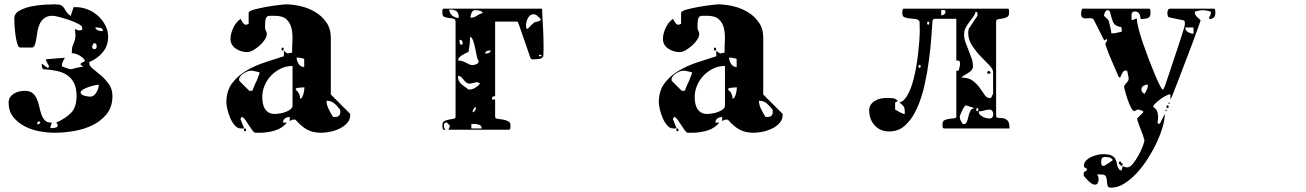

<svg xmlns="http://www.w3.org/2000/svg" viewBox="-20 -587 6040 888"><path d="M393 -293Q393 -282 409.5 -269Q426 -256 446.5 -238.5Q467 -221 483.5 -198Q500 -175 500 -143Q500 -92 473 -59Q446 -26 406 -7Q366 12 319.5 19.5Q273 27 233 27Q201 27 164 20.5Q127 14 95 -2.5Q63 -19 41.5 -45.5Q20 -72 20 -113Q20 -128 27 -138Q34 -148 45 -154.5Q56 -161 69 -164Q82 -167 94 -167Q118 -167 131 -156Q144 -145 151 -128Q158 -111 162 -92Q166 -73 172 -56.5Q178 -40 188.5 -29.5Q199 -19 220 -20L213 0L214 6Q220 6 233.5 4Q247 2 247 -7Q247 -9 244.5 -14Q242 -19 240 -20Q285 -40 309.5 -66Q334 -92 334 -143Q334 -180 322 -203.5Q310 -227 289 -240.5Q268 -254 240 -259.5Q212 -265 180 -267Q175 -272 174 -276Q173 -280 173 -287V-293L200 -273H201Q202 -273 203 -274Q204 -274 205 -275Q205 -276 206 -277.5Q207 -279 207 -280L193 -307V-313L280 -320Q275 -312 270.5 -302Q266 -292 266 -283Q266 -281 267 -280Q272 -278 286.5 -272.5Q301 -267 307 -267Q309 -266 320 -269.5Q331 -273 333 -273L367 -280Q365 -280 360 -282.5Q355 -285 353 -287V-290Q353 -296 361.5 -298.5Q370 -301 373 -307Q365 -321 346.5 -331Q328 -341 312 -341Q312 -364 315.5 -373.5Q319 -383 322.5 -391Q326 -399 328 -411.5Q330 -424 327 -453Q336 -449 339.5 -447.5Q343 -446 345 -446Q347 -446 350 -447Q353 -448 360 -448V-460Q360 -467 342.5 -476.5Q325 -486 301.5 -494Q278 -502 255.5 -508Q233 -514 223 -514Q199 -514 185 -503Q171 -492 163.5 -476Q156 -460 153 -440.5Q150 -421 147.5 -405Q145 -389 140.5 -378Q136 -367 127 -367H73Q65 -367 59.5 -386Q54 -405 51 -429Q48 -453 47 -474.5Q46 -496 46 -501Q46 -525 70 -538Q94 -551 125.5 -557.5Q157 -564 188 -565.5Q219 -567 234 -567Q254 -567 262.5 -562.5Q271 -558 276 -550.5Q281 -543 286.5 -533.5Q292 -524 307 -513L320 -553Q320 -554 324 -554Q328 -554 331 -554Q358 -554 385 -543.5Q412 -533 433 -514Q454 -495 467 -470Q480 -445 480 -417Q480 -375 455.5 -345.5Q431 -316 393 -300ZM420 -460Q424 -449 435 -446Q446 -443 456 -443Q456 -454 447.5 -457Q439 -460 430 -460ZM417 -360Q427 -360 427 -373Q427 -378 425 -382.5Q423 -387 416 -387H413Q413 -386 410 -381Q407 -376 407 -373Q406 -373 406 -370Q406 -367 407 -367Q409 -361 413 -360ZM437 -195Q430 -195 416 -192Q402 -189 388 -184Q374 -179 363.5 -172.5Q353 -166 353 -160Q353 -154 358.5 -150Q364 -146 371.5 -144Q379 -142 386 -141Q393 -140 397 -140Q406 -140 413.5 -145.5Q421 -151 426 -159.5Q431 -168 434 -177.5Q437 -187 437 -195ZM160 -27Q152 -22 152 -12Q162 -12 167 -20Z M1600 -57Q1600 -34 1585.5 -18Q1571 -2 1550 8Q1529 18 1506 22.5Q1483 27 1466 27Q1426 27 1399.5 12Q1373 -3 1347 -33Q1344 -34 1340 -34Q1334 -34 1330 -32.5Q1326 -31 1320 -27V-46Q1308 -46 1298.5 -39.5Q1289 -33 1289 -20H1307Q1285 7 1250.5 17Q1216 27 1183 27H1160Q1154 25 1146.5 15Q1139 5 1131.5 -7Q1124 -19 1116 -30.5Q1108 -42 1100 -47Q1096 -44 1093 -40V-33Q1094 -32 1096 -27Q1098 -22 1100 -16.5Q1102 -11 1104 -6Q1106 -1 1107 0Q1108 2 1108 7H1093Q1078 7 1065.5 -7.5Q1053 -22 1044.5 -42Q1036 -62 1031.5 -82Q1027 -102 1027 -113Q1027 -167 1053.5 -202Q1080 -237 1120 -260.5Q1160 -284 1206.5 -299Q1253 -314 1293 -327V-353Q1301 -345 1305 -342.5Q1309 -340 1312 -340Q1315 -340 1319 -341.5Q1323 -343 1331 -343Q1331 -371 1332.5 -401.5Q1334 -432 1328 -457Q1322 -482 1304.5 -498Q1287 -514 1250 -514Q1247 -514 1235 -514Q1223 -514 1220 -513Q1214 -511 1211 -504.5Q1208 -498 1207 -490Q1206 -482 1206 -473.5Q1206 -465 1206 -459Q1206 -450 1210 -444Q1214 -438 1214 -430Q1214 -418 1204.5 -403.5Q1195 -389 1181 -376.5Q1167 -364 1151.5 -355Q1136 -346 1124 -346Q1110 -346 1096.5 -350Q1083 -354 1071.5 -361.5Q1060 -369 1053 -380.5Q1046 -392 1046 -406Q1046 -431 1059 -458.5Q1072 -486 1093 -500Q1095 -494 1101 -485Q1107 -476 1113 -473Q1115 -472 1124 -474L1130 -477V-527Q1130 -536 1156 -543Q1182 -550 1213.5 -555.5Q1245 -561 1271.5 -564Q1298 -567 1300 -567Q1333 -567 1370 -558.5Q1407 -550 1438 -531.5Q1469 -513 1489.5 -483.5Q1510 -454 1510 -413V-150L1600 -60ZM1287 -353Q1282 -353 1282 -360Q1282 -367 1287 -367Q1292 -367 1292 -360Q1292 -353 1287 -353ZM1387 -313Q1387 -315 1382 -316.5Q1377 -318 1371 -319Q1365 -320 1359 -320.5Q1353 -321 1352 -321Q1352 -307 1361 -292Q1370 -277 1387 -277ZM1333 -282Q1304 -282 1279 -270Q1254 -258 1234.5 -238Q1215 -218 1204 -192Q1193 -166 1193 -138Q1193 -124 1195.5 -110Q1198 -96 1204.5 -85Q1211 -74 1222 -67Q1233 -60 1250 -60Q1259 -60 1273 -62Q1287 -64 1300.5 -69Q1314 -74 1323.5 -81.5Q1333 -89 1333 -100ZM1180 -253 1147 -260H1139Q1133 -260 1124 -256.5Q1115 -253 1106.5 -247.5Q1098 -242 1092 -234.5Q1086 -227 1086 -220Q1086 -214 1087 -213L1133 -167H1147Q1147 -167 1149 -172Q1151 -177 1154 -184.5Q1157 -192 1160.5 -200Q1164 -208 1167 -213L1180 -247ZM1388 -183Q1384 -183 1370.5 -182Q1357 -181 1353 -180Q1352 -180 1349.5 -177.5Q1347 -175 1347 -173Q1368 -156 1368 -131Q1374 -131 1377.5 -137.5Q1381 -144 1383.5 -153Q1386 -162 1387 -170.5Q1388 -179 1388 -183ZM1554 -70Q1554 -77 1553 -80Q1540 -97 1526 -109Q1512 -121 1490 -121Q1490 -102 1501 -80.5Q1512 -59 1520 -47Q1523 -46 1530 -46Q1554 -46 1554 -70ZM1113 20Q1108 20 1108 13.5Q1108 7 1113 7Q1118 7 1118 13.5Q1118 20 1113 20Z M2487 -547Q2488 -516 2489.5 -493Q2491 -470 2492 -449.5Q2493 -429 2493.5 -408.5Q2494 -388 2494 -363L2493 -327Q2487 -317 2477 -315Q2467 -313 2456 -313Q2453 -313 2444.5 -312.5Q2436 -312 2433 -320L2380 -473Q2379 -476 2376.5 -481.5Q2374 -487 2373 -487H2270V-142Q2260 -142 2257.5 -138Q2255 -134 2255 -127H2270V-47Q2270 -39 2281 -37.5Q2292 -36 2305.5 -34Q2319 -32 2330 -26.5Q2341 -21 2341 -7Q2341 -5 2340.5 4Q2340 13 2333 13H2053Q2054 12 2056.5 7Q2059 2 2060 0V-7L2047 -20H2043Q2033 -20 2033 -7Q2033 -1 2034 3.5Q2035 8 2040 13Q2039 14 2037 14Q2028 14 2027 6Q2026 -2 2026 -7Q2026 -22 2035.5 -27Q2045 -32 2056.5 -34Q2068 -36 2077.5 -37.5Q2087 -39 2087 -47V-487Q2087 -498 2077.5 -500.5Q2068 -503 2056.5 -504Q2045 -505 2035.5 -508.5Q2026 -512 2026 -527Q2026 -529 2026 -538Q2026 -547 2033 -547ZM2102 -504Q2102 -528 2091 -535.5Q2080 -543 2058 -543Q2058 -526 2071.5 -515Q2085 -504 2102 -504ZM2213 -527Q2209 -535 2198.5 -537.5Q2188 -540 2179 -540Q2166 -540 2161 -528Q2156 -516 2156 -505Q2172 -505 2185 -514Q2198 -523 2213 -527ZM2481 -497Q2481 -499 2480 -500Q2472 -508 2464.5 -514.5Q2457 -521 2447 -521Q2438 -521 2431.5 -515.5Q2425 -510 2421 -502Q2417 -494 2415 -485.5Q2413 -477 2413 -470Q2413 -465 2413.5 -460Q2414 -455 2420 -453Q2423 -457 2433 -467Q2443 -477 2447 -480Q2450 -483 2455.5 -484.5Q2461 -486 2466.5 -487.5Q2472 -489 2476.5 -491Q2481 -493 2481 -497ZM2194 -303Q2194 -306 2193 -307Q2188 -312 2184.5 -330Q2181 -348 2177 -367Q2173 -386 2167.5 -401Q2162 -416 2154 -416Q2154 -399 2152 -381.5Q2150 -364 2147 -347Q2143 -345 2135 -341.5Q2127 -338 2119 -333Q2111 -328 2105 -322Q2099 -316 2099 -310Q2099 -308 2100 -307Q2112 -307 2120.5 -303.5Q2129 -300 2136 -296.5Q2143 -293 2150 -289.5Q2157 -286 2166 -286Q2173 -286 2183.5 -290.5Q2194 -295 2194 -303ZM2120 -387Q2120 -403 2105 -403Q2105 -398 2106 -390Q2107 -382 2113 -380Q2120 -380 2120 -387ZM2249 -354Q2242 -354 2233 -351Q2224 -348 2224 -339Q2231 -339 2240 -342Q2249 -345 2249 -354ZM2487 -327Q2484 -332 2480 -333Q2479 -334 2477 -334Q2474 -334 2473 -333V-327ZM2153 -173Q2165 -173 2179 -182Q2193 -191 2200 -200Q2199 -202 2194 -204.5Q2189 -207 2187 -207Q2185 -207 2180.5 -206Q2176 -205 2170 -203.5Q2164 -202 2159 -201Q2154 -200 2153 -200Q2143 -200 2136.5 -205.5Q2130 -211 2124.5 -218Q2119 -225 2113 -230.5Q2107 -236 2098 -236Q2098 -223 2101.5 -215Q2105 -207 2111.5 -200.5Q2118 -194 2127 -188Q2136 -182 2147 -173ZM2181 -87Q2181 -91 2180 -93Q2175 -90 2170.5 -83Q2166 -76 2166 -70Q2166 -68 2167 -67Q2181 -75 2181 -87ZM2208 7Q2208 -6 2195.5 -10Q2183 -14 2173 -14L2160 -13V7Z M3600 -57Q3600 -34 3585.5 -18Q3571 -2 3550 8Q3529 18 3506 22.5Q3483 27 3466 27Q3426 27 3399.5 12Q3373 -3 3347 -33Q3344 -34 3340 -34Q3334 -34 3330 -32.5Q3326 -31 3320 -27V-46Q3308 -46 3298.5 -39.5Q3289 -33 3289 -20H3307Q3285 7 3250.5 17Q3216 27 3183 27H3160Q3154 25 3146.5 15Q3139 5 3131.5 -7Q3124 -19 3116 -30.5Q3108 -42 3100 -47Q3096 -44 3093 -40V-33Q3094 -32 3096 -27Q3098 -22 3100 -16.5Q3102 -11 3104 -6Q3106 -1 3107 0Q3108 2 3108 7H3093Q3078 7 3065.5 -7.5Q3053 -22 3044.5 -42Q3036 -62 3031.5 -82Q3027 -102 3027 -113Q3027 -167 3053.5 -202Q3080 -237 3120 -260.5Q3160 -284 3206.5 -299Q3253 -314 3293 -327V-353Q3301 -345 3305 -342.5Q3309 -340 3312 -340Q3315 -340 3319 -341.5Q3323 -343 3331 -343Q3331 -371 3332.5 -401.5Q3334 -432 3328 -457Q3322 -482 3304.5 -498Q3287 -514 3250 -514Q3247 -514 3235 -514Q3223 -514 3220 -513Q3214 -511 3211 -504.5Q3208 -498 3207 -490Q3206 -482 3206 -473.5Q3206 -465 3206 -459Q3206 -450 3210 -444Q3214 -438 3214 -430Q3214 -418 3204.5 -403.5Q3195 -389 3181 -376.5Q3167 -364 3151.5 -355Q3136 -346 3124 -346Q3110 -346 3096.5 -350Q3083 -354 3071.5 -361.5Q3060 -369 3053 -380.5Q3046 -392 3046 -406Q3046 -431 3059 -458.5Q3072 -486 3093 -500Q3095 -494 3101 -485Q3107 -476 3113 -473Q3115 -472 3124 -474L3130 -477V-527Q3130 -536 3156 -543Q3182 -550 3213.5 -555.5Q3245 -561 3271.5 -564Q3298 -567 3300 -567Q3333 -567 3370 -558.5Q3407 -550 3438 -531.5Q3469 -513 3489.5 -483.5Q3510 -454 3510 -413V-150L3600 -60ZM3287 -353Q3282 -353 3282 -360Q3282 -367 3287 -367Q3292 -367 3292 -360Q3292 -353 3287 -353ZM3387 -313Q3387 -315 3382 -316.5Q3377 -318 3371 -319Q3365 -320 3359 -320.5Q3353 -321 3352 -321Q3352 -307 3361 -292Q3370 -277 3387 -277ZM3333 -282Q3304 -282 3279 -270Q3254 -258 3234.5 -238Q3215 -218 3204 -192Q3193 -166 3193 -138Q3193 -124 3195.5 -110Q3198 -96 3204.5 -85Q3211 -74 3222 -67Q3233 -60 3250 -60Q3259 -60 3273 -62Q3287 -64 3300.5 -69Q3314 -74 3323.5 -81.5Q3333 -89 3333 -100ZM3180 -253 3147 -260H3139Q3133 -260 3124 -256.5Q3115 -253 3106.5 -247.5Q3098 -242 3092 -234.5Q3086 -227 3086 -220Q3086 -214 3087 -213L3133 -167H3147Q3147 -167 3149 -172Q3151 -177 3154 -184.5Q3157 -192 3160.5 -200Q3164 -208 3167 -213L3180 -247ZM3388 -183Q3384 -183 3370.5 -182Q3357 -181 3353 -180Q3352 -180 3349.5 -177.5Q3347 -175 3347 -173Q3368 -156 3368 -131Q3374 -131 3377.5 -137.5Q3381 -144 3383.5 -153Q3386 -162 3387 -170.5Q3388 -179 3388 -183ZM3554 -70Q3554 -77 3553 -80Q3540 -97 3526 -109Q3512 -121 3490 -121Q3490 -102 3501 -80.5Q3512 -59 3520 -47Q3523 -46 3530 -46Q3554 -46 3554 -70ZM3113 20Q3108 20 3108 13.5Q3108 7 3113 7Q3118 7 3118 13.5Q3118 20 3113 20Z M4347 7Q4340 7 4339.5 -2Q4339 -11 4339 -13Q4339 -27 4349 -31.5Q4359 -36 4371 -37.5Q4383 -39 4393 -40Q4403 -41 4403 -47V-260H4413Q4414 -260 4416.5 -270.5Q4419 -281 4420 -287V-294Q4420 -301 4417.5 -304.5Q4415 -308 4403 -307V-500H4300L4293 -493Q4291 -465 4287.5 -416Q4284 -367 4276.5 -309.5Q4269 -252 4256 -193.5Q4243 -135 4221.5 -87Q4200 -39 4168.5 -9Q4137 21 4093 21Q4051 21 4025.5 -7Q4000 -35 4000 -77Q4000 -92 4007.5 -103Q4015 -114 4027 -121Q4039 -128 4053 -131Q4067 -134 4080 -134Q4095 -134 4108 -133Q4121 -132 4133 -120L4120 -113V-80Q4120 -80 4124.5 -77.5Q4129 -75 4135.5 -71.5Q4142 -68 4149 -64.5Q4156 -61 4160 -60L4165 -61Q4165 -82 4161.5 -90.5Q4158 -99 4140 -113Q4158 -117 4172.5 -139.5Q4187 -162 4197.5 -194Q4208 -226 4215 -264Q4222 -302 4226 -337Q4230 -372 4232 -399.5Q4234 -427 4234 -440L4233 -487Q4228 -497 4215 -499Q4202 -501 4188 -502Q4174 -503 4163.5 -507Q4153 -511 4153 -526Q4153 -530 4154 -538.5Q4155 -547 4160 -547H4640Q4647 -547 4647 -538Q4647 -529 4647 -527Q4647 -513 4637.5 -508Q4628 -503 4617 -501.5Q4606 -500 4596.5 -498Q4587 -496 4587 -487V-53Q4587 -42 4596.5 -42Q4606 -42 4618 -40.5Q4630 -39 4639.5 -30Q4649 -21 4649 7ZM4333 -516Q4341 -516 4347 -520.5Q4353 -525 4353 -533Q4353 -539 4348 -540Q4343 -541 4340 -541Q4336 -541 4333 -540ZM4573 -253Q4573 -268 4555 -286Q4537 -304 4515.5 -326.5Q4494 -349 4476 -376Q4458 -403 4458 -435Q4458 -437 4458 -439.5Q4458 -442 4459 -445Q4459 -449 4460 -453L4500 -513Q4501 -514 4501 -520Q4501 -524 4500 -528Q4499 -532 4493 -533Q4488 -518 4479 -506Q4470 -494 4461 -482Q4452 -470 4445.5 -457Q4439 -444 4439 -428Q4439 -409 4445.5 -391Q4452 -373 4459.5 -354.5Q4467 -336 4473.5 -317.5Q4480 -299 4480 -280Q4480 -269 4472 -261Q4464 -253 4454 -247Q4444 -241 4436 -236.5Q4428 -232 4428 -228Q4461 -228 4480 -213Q4499 -198 4511.5 -180.5Q4524 -163 4534 -148Q4544 -133 4560 -133Q4561 -133 4563.5 -135.5Q4566 -138 4567 -140Q4567 -141 4568 -143.5Q4569 -146 4570 -148Q4571 -151 4573 -153ZM4273 -473Q4278 -473 4278 -480Q4278 -487 4273 -487Q4268 -487 4268 -480Q4268 -473 4273 -473ZM4233 -273Q4238 -273 4238 -280Q4238 -287 4233 -287Q4228 -287 4228 -280Q4228 -273 4233 -273ZM4545 -247Q4545 -255 4553 -260Q4562 -255 4562 -247ZM4447 -100Q4446 -100 4443.5 -97.5Q4441 -95 4440 -93Q4435 -87 4428.5 -72.5Q4422 -58 4420 -53L4419 -47Q4419 -37 4423 -30Q4427 -23 4433 -13H4437Q4448 -13 4452 -24Q4456 -35 4459 -48.5Q4462 -62 4467.5 -73.5Q4473 -85 4487 -87ZM4500 -73Q4505 -73 4505 -80Q4505 -87 4500 -87Q4495 -87 4495 -80Q4495 -73 4500 -73ZM4507 -67Q4507 -61 4512.5 -56Q4518 -51 4525.5 -47Q4533 -43 4541.5 -41Q4550 -39 4557 -39Q4574 -39 4574 -61Q4574 -67 4569.5 -73.5Q4565 -80 4557 -80Q4544 -80 4532 -76Q4520 -72 4507 -72Z M5593 -547Q5600 -547 5600.5 -538Q5601 -529 5601 -527Q5601 -499 5572 -499Q5572 -507 5576 -513Q5580 -519 5580 -527V-533Q5578 -534 5572.5 -535.5Q5567 -537 5560.5 -538Q5554 -539 5548.5 -539.5Q5543 -540 5540 -540Q5536 -540 5523 -537.5Q5510 -535 5507 -533Q5506 -532 5506 -530Q5506 -519 5516.5 -508.5Q5527 -498 5533 -493Q5529 -481 5520 -456Q5511 -431 5499.5 -399.5Q5488 -368 5474.5 -333Q5461 -298 5449 -266.5Q5437 -235 5427.5 -210Q5418 -185 5413 -173Q5410 -165 5404.5 -151Q5399 -137 5393 -127V-151Q5387 -151 5375 -145.5Q5363 -140 5350.5 -131Q5338 -122 5327 -112Q5316 -102 5313 -93Q5332 -82 5335 -60Q5338 -38 5333 -20L5340 -13Q5344 -16 5347 -20L5367 -60V-57Q5367 -33 5357 1Q5347 35 5329.5 72.5Q5312 110 5288 147.5Q5264 185 5236.5 214.5Q5209 244 5179 262.5Q5149 281 5119 281Q5105 281 5102.5 271.5Q5100 262 5099.5 250.5Q5099 239 5095 229.5Q5091 220 5073 220H5053Q5059 226 5060 231.5Q5061 237 5061 244Q5061 252 5057 259.5Q5053 267 5044 267Q5036 267 5028 261.5Q5020 256 5013 249Q5006 242 5000.5 235.5Q4995 229 4993 227Q4992 224 4992 217Q4992 211 4994.5 208.5Q4997 206 4999.5 205Q5002 204 5004.5 202.5Q5007 201 5007 197Q5007 193 5005 191.5Q5003 190 5000 189Q4997 188 4995 186.5Q4993 185 4993 180Q4993 167 5002.5 156.5Q5012 146 5026 139.5Q5040 133 5054.5 129.5Q5069 126 5080 126Q5111 126 5123.5 133.5Q5136 141 5140.5 152Q5145 163 5147 176Q5149 189 5160 200Q5161 201 5163 201Q5166 201 5167 200Q5168 198 5170.5 190Q5173 182 5173 180Q5179 185 5183.5 186Q5188 187 5194 187Q5206 187 5219.5 170.5Q5233 154 5245 132.5Q5257 111 5265 90Q5273 69 5273 60Q5271 56 5270 52Q5269 49 5268 45.5Q5267 42 5267 40Q5266 38 5263 30Q5260 22 5256.5 13Q5253 4 5250 -3.5Q5247 -11 5247 -13Q5245 -17 5242.5 -24.5Q5240 -32 5240 -33V-40L5267 -67V-73Q5266 -74 5258 -76.5Q5250 -79 5247 -80H5240Q5239 -80 5233.5 -76.5Q5228 -73 5227 -73Q5219 -73 5210.5 -90Q5202 -107 5195 -127.5Q5188 -148 5183.5 -165.5Q5179 -183 5179 -184Q5179 -190 5182.5 -194.5Q5186 -199 5189.5 -203Q5193 -207 5196.5 -211.5Q5200 -216 5200 -223V-227L5193 -260Q5191 -261 5187 -261Q5176 -261 5170 -248Q5164 -235 5160 -227L5153 -233Q5153 -234 5146.5 -248.5Q5140 -263 5131.5 -283Q5123 -303 5114 -324Q5105 -345 5100 -360L5093 -380V-387Q5094 -388 5097 -393.5Q5100 -399 5100 -400V-407L5087 -400L5040 -493Q5035 -503 5025 -503Q5015 -503 5005 -502Q4995 -501 4987.5 -505Q4980 -509 4980 -527Q4980 -531 4982.5 -539Q4985 -547 4987 -547H5293Q5300 -547 5300.5 -538Q5301 -529 5301 -527Q5301 -507 5287.5 -503Q5274 -499 5255 -499Q5255 -513 5249 -523.5Q5243 -534 5229 -534Q5221 -534 5217.5 -530Q5214 -526 5213.5 -520Q5213 -514 5213.5 -507Q5214 -500 5214 -494Q5221 -494 5226 -497.5Q5231 -501 5238 -501Q5238 -484 5246 -453.5Q5254 -423 5266.5 -386.5Q5279 -350 5293.5 -312Q5308 -274 5321 -243Q5334 -212 5344 -192.5Q5354 -173 5357 -173H5360L5367 -187Q5370 -196 5377 -216.5Q5384 -237 5392.5 -262.5Q5401 -288 5410.5 -316.5Q5420 -345 5428.5 -370.5Q5437 -396 5443.5 -416.5Q5450 -437 5453 -447Q5454 -450 5457 -460Q5460 -470 5460 -473V-480Q5460 -484 5459.5 -487.5Q5459 -491 5453 -493L5387 -507Q5382 -508 5380.5 -515.5Q5379 -523 5379 -527Q5379 -533 5381.5 -540Q5384 -547 5393 -547ZM5167 -440Q5168 -443 5168 -450Q5168 -462 5164 -462Q5160 -462 5147 -467Q5134 -472 5128.5 -484Q5123 -496 5120 -508.5Q5117 -521 5114 -530.5Q5111 -540 5103 -540Q5096 -540 5091 -531Q5086 -522 5086 -516Q5086 -514 5087 -513Q5087 -513 5090 -510Q5093 -507 5097 -503.5Q5101 -500 5104 -497Q5107 -494 5107 -493Q5108 -490 5110 -481.5Q5112 -473 5114.5 -463.5Q5117 -454 5118.5 -445.5Q5120 -437 5120 -433H5133ZM5500 -460H5462Q5462 -446 5475 -438.5Q5488 -431 5500 -431ZM5289 -196Q5279 -196 5269 -190.5Q5259 -185 5259 -173Q5259 -161 5273 -153Q5281 -164 5285 -174Q5289 -184 5289 -196ZM5387 -107Q5384 -106 5384 -110Q5384 -114 5387 -113Q5390 -113 5390 -110Q5390 -107 5387 -107ZM5380 -87Q5375 -87 5375 -93.5Q5375 -100 5380 -100Q5385 -100 5385 -93.5Q5385 -87 5380 -87ZM5373 -73Q5370 -73 5370 -77Q5370 -81 5373 -80Q5376 -79 5376 -76.5Q5376 -74 5373 -73ZM5087 180Q5089 179 5094.5 175.5Q5100 172 5107 167.5Q5114 163 5119.5 159Q5125 155 5127 153Q5121 144 5111.5 141.5Q5102 139 5092 139Q5079 139 5076 145.5Q5073 152 5073 164Q5073 169 5074.5 174.5Q5076 180 5083 180ZM5167 180Q5160 180 5162 173H5160Q5155 173 5155 166.5Q5155 160 5160 160Q5167 160 5165 167H5167Q5172 167 5172 173.5Q5172 180 5167 180Z"/></svg>

Font: Genkaimincho
Style: Regular
Weight: 800
Designer: Dr. Ken Lunde (project architect, glyph set definition & overall production); Masataka HATTORI \u670D \u90E8 \u6B63 \u8C
Foundry: Adobe Systems Incorporated
Version: Version 1.00